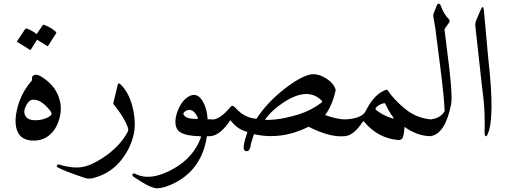

<svg xmlns="http://www.w3.org/2000/svg" viewBox="-20 -734 2735 1035"><path d="M158.2 -325.7Q174.8 -337.4 198.7 -323.2Q263.7 -285.2 290.3 -226.6Q316.9 -168 303 -106.4Q289.1 -44.9 252 -10.7Q214.8 23.4 164.6 23.9Q96.7 24.9 75 -23.7Q53.2 -72.3 74 -153.3Q94.7 -234.4 150.9 -298.8Q152.8 -300.8 152.8 -311.5Q152.8 -322.3 158.2 -325.7ZM252.9 -110.8Q265.1 -120.1 248 -140.6Q201.7 -197.8 159.2 -196.8Q137.7 -196.3 122.6 -168.5Q107.4 -140.6 111.8 -122.6Q120.1 -85.9 169.7 -85.9Q219.2 -85.9 252.9 -110.8ZM210 -598.1Q212.4 -602.1 217.3 -600.1Q252.9 -587.9 281.2 -562.5Q285.2 -559.1 282.7 -554.7L239.3 -486.8Q236.8 -482.9 230.5 -488.3Q225.1 -492.7 179.7 -520L146 -466.3Q143.1 -462.4 136.7 -467.8Q130.4 -473.1 73.7 -507.3Q70.3 -509.8 72.3 -512.7L116.2 -578.1Q118.7 -581.5 124 -580.1Q153.3 -569.8 177.7 -550.3Z M615.2 -278.8Q618.2 -291 632.8 -276.4Q671.9 -236.3 691.4 -169.2Q710.9 -102.1 705.1 -34.7Q693.4 52.2 635.3 126.7Q577.1 201.2 483.4 225.6Q458 232.4 435.5 224.6Q318.4 185.1 290 167.5Q286.1 165 286.1 161.1Q286.1 157.2 289.6 154.3Q293 151.4 297.9 152.8Q366.2 173.8 416 167.5Q465.8 161.1 530.3 119.6Q626 57.6 668.9 -24.4Q672.9 -31.7 670.9 -40Q656.2 -92.8 592.8 -171.4Q589.8 -175.8 590.8 -178.7Z M1045.9 -100.6Q1026.9 -142.6 998 -141.6Q980.5 -139.2 970.2 -126Q965.8 -120.6 972.7 -111.8Q988.3 -91.8 1041.5 -92.8Q1047.9 -92.8 1045.9 -100.6ZM1093.8 10.7Q1062.5 189.5 904.8 260.3Q863.8 278.8 829.1 281Q794.4 283.2 701.2 219.7Q690.4 212.4 694.8 205.1Q699.2 197.8 708.5 202.6Q792 246.1 917.5 174.3Q1024.9 113.3 1063.5 5.4Q1063.5 2 1061 0.5Q987.3 -0.5 953.1 -20.3Q918.9 -40 927.2 -97.7Q929.2 -110.8 935.5 -129.4Q957 -191.4 997.6 -214.1Q1038.1 -236.8 1066.4 -197.8Q1095.2 -157.7 1099.1 -90.3Q1106.4 -90.8 1114.7 -91.3Q1129.4 -91.8 1132.3 -68.4Q1135.3 -45.9 1129.2 -22.9Q1123 0 1114.7 0Q1107.4 0.5 1095.2 0.5Q1094.7 5.4 1093.8 10.7Z M1713.4 -192.4Q1638.2 -267.6 1506.8 -180.7Q1441.4 -137.2 1408.2 -87.9Q1483.9 -85 1589.4 -117.2Q1657.2 -138.2 1713.9 -181.2Q1720.2 -186 1713.4 -192.4ZM1349.1 -10.7Q1333.5 33.7 1330.3 54Q1327.1 74.2 1317.1 79.1Q1307.1 84 1298.8 77.6Q1283.2 65.4 1314 -22.5Q1282.7 -31.7 1262.2 -46.1Q1241.7 -60.5 1221.7 -86.4Q1168.5 -4.9 1114.7 0Q1103 1 1097.7 -16.6Q1085.9 -53.2 1099.1 -78.6Q1106 -91.8 1114.7 -90.3Q1160.6 -82.5 1221.7 -156.7Q1229 -165.5 1235.8 -162.8Q1242.7 -160.2 1252.9 -148.9Q1298.3 -98.6 1362.3 -93.8Q1419.9 -180.7 1507.1 -249.8Q1594.2 -318.8 1650.9 -332Q1690.4 -340.3 1735.6 -312.7Q1780.8 -285.2 1789.6 -248.5Q1772 -166 1732.4 -113.8Q1792 -92.3 1836.9 -90.3Q1846.2 -89.8 1848.1 -65.4Q1854 -1.5 1836.9 0Q1759.3 7.8 1643.6 -50.8Q1497.6 22.5 1349.1 -10.7Z M2060.1 -249.5Q2066.4 -252 2069.3 -247.6Q2106 -193.8 2165.5 -145.8Q2225.1 -97.7 2301.3 -90.3Q2320.8 -88.4 2320.8 -65.4Q2320.3 0 2301.3 0Q2231.9 0 2160.6 -49.8Q2156.7 3.9 2147.9 12.7Q2139.2 21.5 2129.9 21Q2018.1 12.7 1942.4 -78.1Q1939 -82.5 1935.1 -77.1Q1885.7 -2 1837.4 0Q1827.1 0.5 1822.8 -16.1Q1810.5 -61 1823.7 -80.1Q1830.6 -89.8 1837.4 -90.3Q1931.6 -93.3 1952.6 -137.7Q1996.6 -226.6 2060.1 -249.5ZM2056.2 -175.8Q2054.7 -178.7 2049.3 -177.7Q2018.6 -169.9 2006.3 -152.8Q2002 -146.5 2007.3 -141.6Q2043 -111.8 2093.3 -96.2Q2106.9 -92.3 2099.6 -101.6Q2078.1 -128.9 2056.2 -175.8Z M2316.9 -660.2Q2332 -696.8 2335 -705.3Q2337.9 -713.9 2345.2 -713.9Q2352.5 -713.9 2356 -703.6Q2371.1 -659.2 2399.4 -630.9Q2409.2 -621.1 2397.9 -607.9L2376 -577.1Q2382.3 -521 2388.7 -472.7Q2422.4 -225.6 2411.6 -170.9Q2380.4 -12.7 2301.3 0Q2283.7 2.4 2286.1 -65.9Q2286.6 -88.9 2301.3 -90.3Q2355.5 -96.7 2377 -135.3Q2374 -213.9 2352.3 -380.9Q2330.6 -547.9 2326.2 -585.4L2316.4 -641.6Q2314.5 -653.3 2316.9 -660.2Z M2569.8 -677.7Q2584.5 -712.9 2588.4 -679.7Q2588.4 -679.7 2611.3 -426.8Q2649.9 -89.8 2606.9 -6.8Q2601.1 4.4 2596.4 -1.2Q2591.8 -6.8 2592.3 -17.6Q2594.7 -135.7 2585.7 -206.5Q2576.7 -277.3 2564 -397L2542.5 -592.8Q2540.5 -609.4 2547.9 -626.5Z"/></svg>

Font: Amiri Quran
Style: Regular
Weight: 400
Designer: Khaled Hosny
Version: Version 000.105